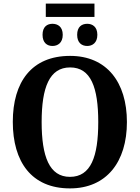

<svg xmlns="http://www.w3.org/2000/svg" viewBox="-20 -1035 776 1065"><path d="M234 -941H504V-1015H234ZM271 -780C300 -780 328 -797 328 -842C328 -887 300 -903 271 -903C242 -903 216 -887 216 -842C216 -797 242 -780 271 -780ZM464 -780C492 -780 520 -797 520 -842C520 -887 492 -903 464 -903C434 -903 408 -887 408 -842C408 -797 434 -780 464 -780ZM368 10C571 10 684 -137 684 -358C684 -580 571 -725 369 -725C155 -725 51 -580 51 -359C51 -137 155 10 368 10ZM368 -54C254 -54 211 -166 211 -358C211 -550 254 -661 369 -661C484 -661 525 -550 525 -358C525 -166 484 -54 368 -54Z"/></svg>

Font: Noto Serif SemiCondensed
Style: Bold
Weight: 700
Width: 4
Designer: Monotype Design Team
Foundry: Monotype Imaging Inc.
Version: Version 2.015